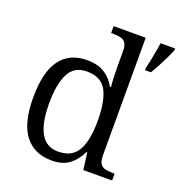

<svg xmlns="http://www.w3.org/2000/svg" viewBox="-137 -876 940 1002"><g transform="rotate(20 332.5 -375.0)"><path d="M259 10Q161.7 10 109.2 -57.8Q56.7 -125.7 56.7 -267Q56.7 -408.7 107.5 -477.3Q158.3 -546 256.3 -546Q315.7 -546 354.2 -521.2Q392.7 -496.3 414 -455.7H419.7Q417 -481.3 415.8 -511.8Q414.7 -542.3 414.7 -565.3V-652.3Q414.7 -683.7 405 -698.3Q395.3 -713 378 -717.3Q360.7 -721.7 336.7 -721.7H324V-760H502V-108.3Q502 -77.3 511.2 -62.2Q520.3 -47 538.5 -42.7Q556.7 -38.3 582.7 -38.3H592V0H432L419.7 -93.7H415.3Q392.7 -46.3 356 -18.2Q319.3 10 259 10ZM274.7 -45.3Q352 -46 383.5 -102Q415 -158 415 -267Q415 -375.3 384.8 -432.7Q354.7 -490 274 -490Q205 -490 175.2 -432Q145.3 -374 145.3 -266Q145.3 -156.3 177.3 -100.7Q209.3 -45 274.7 -45.3ZM556.3 -611.7Q561.7 -633.7 567 -659.8Q572.3 -686 577 -712Q581.7 -738 584.7 -760H665.3V-750.7Q657.3 -729.7 644.3 -702.7Q631.3 -675.7 616.7 -648.5Q602 -621.3 588.7 -600H556.3Z"/></g></svg>

Font: Noto Serif Hentaigana ExtraLight
Style: Regular
Weight: 200
Designer: Kazuhiro Yamada
Foundry: nipponia
Version: Version 1.000